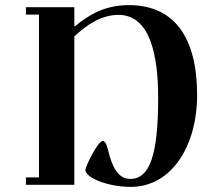

<svg xmlns="http://www.w3.org/2000/svg" viewBox="-20 -721 843 749"><path d="M81 0H270V-579C315 -621 373 -663 442 -663C567 -663 597 -502 597 -339C597 -116 564 -23 488 -23C442 -23 418 -68 403 -130C398 -151 392 -171 381 -171C361 -171 313 -70 313 -58C313 -29 397 8 491 8C648 8 749 -150 749 -350C749 -572 662 -701 483 -701C385 -701 323 -660 272 -618L270 -620V-693H81V-664H132V-29H81Z"/></svg>

Font: Monomakh Unicode
Style: Regular
Weight: 400
Version: Version 1.2